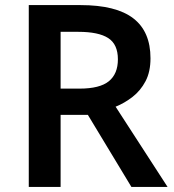

<svg xmlns="http://www.w3.org/2000/svg" viewBox="-20 -734 684 754"><path d="M296 -714Q436 -714 503.5 -662Q571 -610 571 -505Q571 -452 551.5 -415Q532 -378 500.5 -353.5Q469 -329 434 -315L638 0H496L325 -283H218V0H93V-714ZM288 -609H218V-386H292Q372 -386 407.5 -415Q443 -444 443 -501Q443 -560 405 -584.5Q367 -609 288 -609Z"/></svg>

Font: Noto Sans New Tai Lue Semibold
Style: Regular
Weight: 400
Designer: Monotype Design Team
Foundry: Monotype Imaging Inc.
Version: Version 2.004; ttfautohint (v1.8.4.7-5d5b)